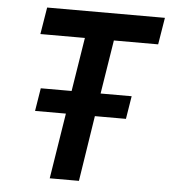

<svg xmlns="http://www.w3.org/2000/svg" viewBox="-52 -778 731 825"><g transform="rotate(5 313.0 -365.0)"><path d="M193 0H319L363 -283H497L513 -382H379L416 -614H607L626 -730H118L99 -614H291L254 -382H121L105 -283H238Z"/></g></svg>

Font: JetBrains Mono
Style: Bold Italic
Weight: 558
Italic angle: -9°
Monospace: yes
Designer: Philipp Nurullin, Konstantin Bulenkov
Foundry: JetBrains
Version: Version 2.305